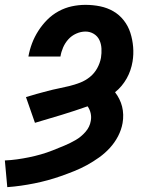

<svg xmlns="http://www.w3.org/2000/svg" viewBox="-38 -548 658 791"><path d="M-8 223 -18 113Q7 112 32 108.5Q57 105 81.5 100Q106 95 130.5 88Q155 81 179 71.5Q203 62 227 52Q251 42 273.5 29Q296 16 314 -4.5Q332 -25 336 -50Q339 -66 335.5 -81.5Q332 -97 323 -110Q269 -91 215 -74.5Q161 -58 106 -42L69 -148Q91 -155 113 -161Q135 -167 157.5 -173Q180 -179 202.5 -183.5Q225 -188 247.5 -193.5Q270 -199 292 -207.5Q314 -216 332.5 -231Q351 -246 362.5 -267Q374 -288 378 -310Q381 -329 380 -348Q379 -367 371.5 -383Q364 -399 348.5 -408.5Q333 -418 314 -418Q295 -418 276 -409.5Q257 -401 243.5 -386Q230 -371 222 -352.5Q214 -334 211 -315H79Q84 -343 94 -369.5Q104 -396 120 -421Q136 -446 157 -467Q178 -488 204 -502Q230 -516 258 -522Q286 -528 314 -528Q345 -528 374.5 -522Q404 -516 429 -501.5Q454 -487 472 -464Q490 -441 499 -413Q508 -385 510.5 -354.5Q513 -324 508 -294Q505 -276 499 -258.5Q493 -241 484 -225Q475 -209 463 -194.5Q451 -180 436 -168Q446 -155 453.5 -140Q461 -125 465 -109Q469 -93 469.5 -75.5Q470 -58 467 -41Q462 -13 448.5 13Q435 39 415 61Q395 83 370.5 100.5Q346 118 320.5 132Q295 146 267.5 157Q240 168 213 177.5Q186 187 158.5 194.5Q131 202 103.5 207.5Q76 213 48 217Q20 221 -8 223Z"/></svg>

Font: Iosevka Etoile XBdObl
Style: Regular
Weight: 800
Italic angle: -9°
Designer: Belleve Invis
Foundry: Belleve Invis
Version: Version 15.5.2; ttfautohint (v1.8.4)